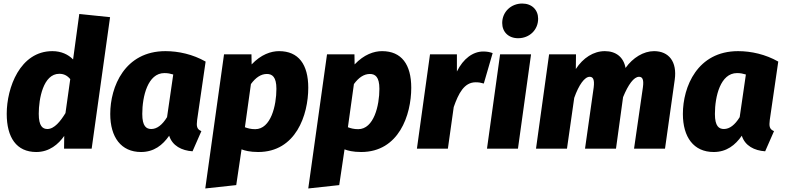

<svg xmlns="http://www.w3.org/2000/svg" viewBox="-20 -840 4434 1085"><path d="M428 -761 393 -504C366 -532 326 -551 276 -551C93 -551 18 -344 18 -197C18 -63 73 19 185 19C259 19 310 -25 343 -72L342 0H498L602 -743ZM315 -423C341 -423 360 -413 377 -393L350 -201C322 -155 287 -111 248 -111C221 -111 199 -127 199 -197C199 -281 224 -423 315 -423Z M915 -551C685 -551 603 -350 603 -196C603 -65 664 19 777 19C850 19 899 -20 936 -73C954 -16 1007 11 1068 15L1118 -99C1091 -110 1090 -128 1094 -162L1142 -492C1070 -533 989 -551 915 -551ZM909 -427C929 -427 942 -424 959 -419L924 -178C897 -134 867 -111 835 -111C807 -111 784 -126 784 -196C784 -295 815 -427 909 -427Z M1140 225 1315 206 1345 4C1363 11 1392 19 1439 19C1652 19 1722 -190 1722 -344C1722 -476 1667 -551 1557 -551C1511 -551 1455 -532 1402 -476L1401 -533H1246ZM1422 -110C1398 -110 1380 -115 1364 -121L1398 -365C1425 -402 1455 -422 1488 -422C1518 -422 1542 -406 1542 -338C1542 -244 1511 -110 1422 -110Z M1722 225 1897 206 1927 4C1945 11 1974 19 2021 19C2234 19 2304 -190 2304 -344C2304 -476 2249 -551 2139 -551C2093 -551 2037 -532 1984 -476L1983 -533H1828ZM2004 -110C1980 -110 1962 -115 1946 -121L1980 -365C2007 -402 2037 -422 2070 -422C2100 -422 2124 -406 2124 -338C2124 -244 2093 -110 2004 -110Z M2711 -549C2653 -549 2598 -509 2562 -436V-533H2410L2336 0H2511L2544 -235C2571 -312 2603 -375 2668 -375C2685 -375 2697 -373 2714 -368L2764 -540C2747 -546 2732 -549 2711 -549Z M2908 -624C2972 -624 3021 -671 3021 -734C3021 -784 2986 -820 2931 -820C2868 -820 2818 -773 2818 -710C2818 -660 2853 -624 2908 -624ZM2981 -533H2806L2732 0H2907Z M3676 -551C3617 -551 3556 -514 3515 -456C3504 -517 3461 -551 3398 -551C3334 -551 3275 -513 3234 -450L3235 -533H3083L3009 0H3184L3225 -287C3251 -361 3284 -406 3312 -406C3329 -406 3341 -395 3335 -346L3286 0H3461L3501 -291C3530 -362 3562 -406 3591 -406C3608 -406 3620 -395 3613 -346L3563 0H3738L3793 -390C3807 -491 3760 -551 3676 -551Z M4151 -551C3921 -551 3839 -350 3839 -196C3839 -65 3900 19 4013 19C4086 19 4135 -20 4172 -73C4190 -16 4243 11 4304 15L4354 -99C4327 -110 4326 -128 4330 -162L4378 -492C4306 -533 4225 -551 4151 -551ZM4145 -427C4165 -427 4178 -424 4195 -419L4160 -178C4133 -134 4103 -111 4071 -111C4043 -111 4020 -126 4020 -196C4020 -295 4051 -427 4145 -427Z"/></svg>

Font: Fira Sans ExtraBold
Style: Italic
Weight: 800
Italic angle: -8°
Designer: bBox Type GmbH & Carrois Corporate GbR & Edenspiekermann AG
Foundry: bBox Type GmbH & Carrois Corporate GbR & Edenspiekermann AG
Version: Version 4.301;PS 004.301;hotconv 1.0.88;makeotf.lib2.5.64775